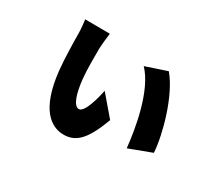

<svg xmlns="http://www.w3.org/2000/svg" viewBox="-120 -822 1240 1108"><g transform="rotate(30 500.0 -267.5)"><path d="M332 -586 167 -587C170 -574 175 -521 175 -498C175 -459 177 -332 185 -256C211 -13 306 52 392 52C479 52 529 -10 583 -155L471 -286C460 -230 431 -120 394 -120C361 -120 337 -184 327 -283C321 -336 322 -437 322 -478C322 -496 329 -567 332 -586ZM735 -569 595 -522C697 -416 735 -181 747 -62L896 -118C888 -239 826 -462 735 -569Z"/></g></svg>

Font: Noto Sans JP Black
Style: Regular
Weight: 900
Designer: Ryoko NISHIZUKA 西塚涼子 (kana, bopomofo & ideographs); Paul D. Hunt (Latin, Greek & Cyrillic); Sandoll Communications 산돌커뮤니
Foundry: Adobe
Version: Version 2.002;hotconv 1.0.116;makeotfexe 2.5.65601